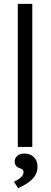

<svg xmlns="http://www.w3.org/2000/svg" viewBox="-20 -760 265 993"><path d="M72 0V-740H147V0ZM52 180Q67 173 78.5 165Q90 157 96 148Q102 139 102 130Q102 122 97 117.5Q92 113 82 110Q68 105 62 96Q56 87 56 74Q56 57 70 45.5Q84 34 106 34Q136 34 155 52.5Q174 71 174 102Q174 120 167.5 136Q161 152 148 165.5Q135 179 116.5 190.5Q98 202 74 213Z"/></svg>

Font: Our Lexend Light
Style: Regular
Weight: 300
Designer: Bonnie Shaver-Troup, Thomas Jockin
Foundry: Lexend
Version: Version 1.007